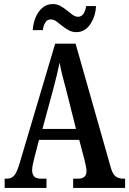

<svg xmlns="http://www.w3.org/2000/svg" viewBox="-20 -930 639 950"><path d="M3 0V-46H14Q36 -46 49.5 -60.5Q63 -75 77 -122L253 -714H354L529 -98Q538 -68 552.5 -57Q567 -46 591 -46H599V0H342V-46H366Q408 -46 408 -83Q408 -94 404.5 -110Q401 -126 398 -139L372 -238H173L150 -149Q147 -137 143 -119Q139 -101 139 -88Q139 -69 148.5 -57.5Q158 -46 183 -46H210V0ZM190 -292H356L308 -483Q297 -523 288.5 -557Q280 -591 275 -620Q269 -591 261 -558Q253 -525 244 -491ZM358 -771Q337 -771 319.5 -780.5Q302 -790 287 -802.5Q272 -815 258.5 -824.5Q245 -834 231 -834Q213 -834 203.5 -817.5Q194 -801 192 -781H142Q144 -815 156.5 -844.5Q169 -874 190.5 -892Q212 -910 241 -910Q262 -910 279 -900.5Q296 -891 311 -878.5Q326 -866 339.5 -856.5Q353 -847 366 -847Q384 -847 394 -863.5Q404 -880 406 -900H455Q453 -849 426.5 -810Q400 -771 358 -771Z"/></svg>

Font: Noto Serif Bengali ExtraCondensed SemiBold
Style: Regular
Weight: 600
Width: 2
Designer: Juan Bruce, Universal Thirst, Indian Type Foundry and the Monotype Design Team.
Foundry: Monotype Imaging Inc.
Version: Version 2.003; ttfautohint (v1.8.4.7-5d5b)